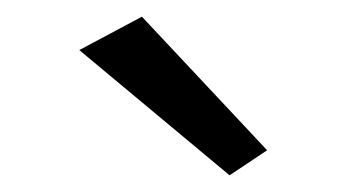

<svg xmlns="http://www.w3.org/2000/svg" viewBox="-20 -720 415 230"><path d="M75 -660 255 -510 300 -540 150 -700Z"/></svg>

Font: Glinicke Jost Regular
Style: Regular
Weight: 400
Version: Version 3.710